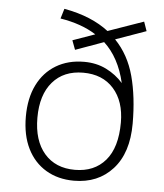

<svg xmlns="http://www.w3.org/2000/svg" viewBox="-53 -768 705 827"><g transform="rotate(5 300.0 -355.0)"><path d="M297 12Q228 12 176 -19Q124 -50 95.5 -107.5Q67 -165 67 -245Q67 -325 95.5 -382.5Q124 -440 176 -471Q228 -502 297 -502Q350 -502 392.5 -481Q435 -460 466 -425Q441 -533 375 -594L253 -550L238 -590L334 -624Q272 -664 179 -679L192 -722Q253 -711 301 -691Q349 -671 385 -643L539 -697L553 -657L421 -610Q480 -549 504 -459.5Q528 -370 528 -255Q528 -128 464.5 -58Q401 12 297 12ZM297 -35Q381 -35 429 -91Q477 -147 477 -255Q477 -347 429 -401Q381 -455 297 -455Q213 -455 165 -399.5Q117 -344 117 -245Q117 -146 165 -90.5Q213 -35 297 -35Z"/></g></svg>

Font: Geist Mono UltraLight
Style: Regular
Weight: 200
Monospace: yes
Designer: Basement.studio, Andrés Briganti, Mateo Zaragoza
Foundry: Basement.studio, Vercel, Andrés Briganti, Guido Ferreyra, Mateo Zaragoza
Version: Version 1.400; ttfautohint (v1.8.4.7-5d5b)